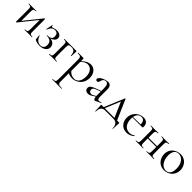

<svg xmlns="http://www.w3.org/2000/svg" viewBox="322 -1767 3400 3400"><g transform="rotate(45 2022.5 -67.0)"><path d="M100 10C103 10 104 9 107 7L365 -314V-81C365 -23 355 -12 301 -12C297 -12 297 0 301 0L394 -2L484 0C487 0 487 -12 484 -12C430 -12 421 -23 421 -81V-391C421 -394 416 -396 411 -396C408 -396 405 -394 404 -393L146 -72V-305C146 -363 156 -374 210 -374C214 -374 214 -386 210 -386C187 -386 155 -384 117 -384C81 -384 52 -386 27 -386C24 -386 24 -374 27 -374C81 -374 90 -363 90 -305V5C90 8 95 10 100 10Z M691 -3C630 -3 583 -44 563 -114C561 -120 551 -117 551 -113L559 -30C560 -20 561 -18 571 -13C599 1 641 12 686 12C773 12 844 -31 844 -105C844 -161 806 -209 732 -216C790 -234 825 -271 825 -314C825 -360 787 -399 714 -399C660 -399 635 -379 614 -379C605 -379 595 -385 599 -405C600 -408 588 -411 587 -407L562 -283C561 -280 572 -277 574 -281C597 -342 627 -379 685 -379C737 -379 762 -349 762 -293C762 -246 734 -216 653 -216C646 -216 647 -205 653 -205C742 -205 776 -160 776 -96C776 -43 750 -3 691 -3Z M1211 -386H913C909 -386 909 -374 913 -374C967 -374 976 -363 976 -305V-81C976 -23 967 -12 912 -12C908 -12 908 0 912 0L1005 -2L1096 0C1099 0 1099 -12 1096 -12C1041 -12 1032 -23 1032 -81V-303C1032 -357 1043 -372 1102 -372C1169 -372 1197 -341 1202 -256C1203 -252 1214 -253 1214 -256C1214 -282 1218 -338 1219 -377C1219 -385 1219 -386 1211 -386Z M1269 275C1296 275 1332 273 1370 273L1498 275C1502 275 1502 263 1498 263C1414 263 1398 251 1398 194V-13C1433 7 1462 13 1504 13C1591 13 1719 -54 1719 -215C1719 -332 1647 -399 1566 -399C1509 -399 1456 -373 1398 -313V-360C1398 -381 1395 -386 1379 -386H1258C1254 -386 1254 -374 1258 -374C1325 -374 1342 -361 1342 -305V194C1342 251 1330 263 1269 263C1265 263 1265 275 1269 275ZM1398 -72V-295C1434 -332 1473 -361 1524 -361C1597 -361 1656 -300 1656 -184C1656 -70 1602 -8 1534 -8C1469 -8 1431 -34 1398 -72Z M2071 6 2174 -43C2180 -46 2176 -56 2170 -54C2149 -45 2133 -41 2120 -41C2093 -41 2082 -62 2082 -108V-295C2082 -359 2054 -396 1999 -396C1932 -396 1817 -342 1817 -292C1817 -277 1827 -262 1850 -262C1878 -262 1885 -285 1888 -303C1894 -332 1912 -377 1963 -377C2001 -377 2026 -348 2026 -265V-197L1916 -156C1843 -129 1813 -102 1813 -62C1813 -24 1840 7 1891 7C1920 7 1943 -2 1975 -23L2027 -57C2031 -14 2047 8 2063 8C2067 8 2069 7 2071 6ZM1880 -87C1880 -113 1896 -132 1933 -147L2026 -183V-76V-71L1984 -46C1963 -34 1950 -30 1936 -30C1901 -30 1880 -56 1880 -87Z M2416 -401 2258 -24H2206C2196 -24 2196 -23 2196 -12C2196 15 2202 41 2202 130C2202 136 2214 136 2214 130C2214 33 2258 0 2318 0H2521C2587 0 2635 33 2635 130C2635 136 2646 136 2646 130C2646 44 2652 14 2652 -12C2652 -23 2652 -24 2642 -24H2593L2428 -401C2425 -406 2418 -406 2416 -401ZM2285 -24 2403 -309 2527 -24Z M2861 12C2912 12 2959 -4 3007 -46C3010 -50 3004 -59 3000 -56C2970 -38 2945 -23 2900 -23C2799 -23 2744 -104 2744 -218C2744 -231 2745 -244 2746 -254L2993 -255C3002 -255 3005 -263 3005 -281C3005 -352 2965 -395 2889 -395C2772 -395 2678 -301 2678 -180C2678 -82 2741 12 2861 12ZM2748 -267C2760 -335 2798 -375 2856 -375C2906 -375 2938 -340 2938 -271Z M3146 -305V-81C3146 -23 3137 -12 3082 -12C3078 -12 3078 0 3082 0L3175 -2L3266 0C3269 0 3269 -12 3266 -12C3211 -12 3202 -23 3202 -81V-183H3415V-81C3415 -23 3405 -12 3351 -12C3347 -12 3347 0 3351 0L3444 -2L3535 0C3538 0 3538 -12 3535 -12C3480 -12 3471 -23 3471 -81V-303C3471 -360 3480 -374 3535 -374C3538 -374 3538 -386 3535 -386L3444 -384L3352 -386C3348 -386 3348 -374 3352 -374C3406 -374 3415 -363 3415 -305V-203H3202V-303C3202 -360 3211 -374 3266 -374C3269 -374 3269 -386 3266 -386L3175 -384L3083 -386C3079 -386 3079 -374 3083 -374C3137 -374 3146 -363 3146 -305Z M3797 13C3911 13 4009 -66 4009 -193C4009 -297 3937 -399 3815 -399C3718 -399 3602 -336 3602 -198C3602 -85 3678 13 3797 13ZM3826 -6C3733 -6 3669 -106 3669 -229C3669 -327 3711 -380 3782 -380C3875 -380 3941 -291 3941 -165C3941 -53 3896 -6 3826 -6Z"/></g></svg>

Font: Cormorant Garamond
Style: Regular
Weight: 400
Designer: Christian Thalmann (Catharsis Fonts)
Foundry: Catharsis Fonts
Version: Version 4.002;Glyphs 3.4 (3410)